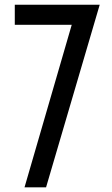

<svg xmlns="http://www.w3.org/2000/svg" viewBox="-20 -798 477 818"><path d="M84.5 0 285.6 -692.4H43V-777.8H404.8L176.3 0Z"/></svg>

Font: Voltaire
Style: Regular
Weight: 400
Designer: Yvonne Schüttler, Eben Sorkin, Emma Marichal
Foundry: Sorkin Type Co.
Version: Version 1.010; ttfautohint (v1.8.4.7-5d5b)